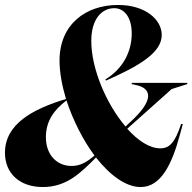

<svg xmlns="http://www.w3.org/2000/svg" viewBox="-42 -744 775 774"><path d="M198 -500C198 -452 208 -399 224 -345C89 -304 -22 -244 -22 -128C-22 -47 35 10 131 10C227 10 284 -48 345 -109C401 -38 465 10 525 10C607 10 651 -82 683 -200L695 -244H688C663 -168 641 -146 604 -146C561 -146 514 -177 471 -225L650 -385L713 -405V-410H489V-405L507 -401C568 -388 583 -342 481 -250L464 -234C388 -323 326 -465 326 -579C326 -667 368 -711 419 -711C456 -711 489 -678 489 -609C489 -533 451 -465 383 -424L385 -419C521 -479 610 -532 610 -603C610 -665 544 -724 434 -724C303 -724 198 -645 198 -500ZM143 -191C143 -257 177 -302 226 -339C252 -260 292 -180 339 -117C307 -90 282 -75 246 -75C189 -75 143 -118 143 -191Z"/></svg>

Font: Nyght Serif Bold Italic
Style: Regular
Weight: 700
Italic angle: -16°
Designer: Maksym Kobuzan
Version: Version 0.410;Glyphs 3.1.2 (3151)